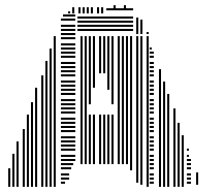

<svg xmlns="http://www.w3.org/2000/svg" viewBox="-20 -724 795 744"><path d="M20 0H12V-72H20ZM36 0H28V-128H36ZM52 0H44V-176H52ZM76 0H68V-224H76ZM92 0H84V-280H92ZM108 0H100V-328H108ZM124 0H116V-384H124ZM148 0H140V-432H148ZM164 0H156V-488H164ZM180 0H172V-536H180ZM196 0H188V-584H196ZM232 -12H216V-20H232ZM248 -28H216V-36H248ZM248 -44H216V-52H248ZM256 -68H216V-76H256ZM264 -84H216V-92H264ZM272 -100H216V-108H272ZM272 -116H216V-124H272ZM272 -140H216V-148H272ZM272 -156H216V-164H272ZM272 -172H216V-180H272ZM272 -188H216V-196H272ZM272 -212H216V-220H272ZM272 -228H216V-236H272ZM272 -244H216V-252H272ZM272 -260H216V-268H272ZM272 -284H216V-292H272ZM272 -300H216V-308H272ZM272 -316H216V-324H272ZM272 -332H216V-340H272ZM272 -356H216V-364H272ZM272 -372H216V-380H272ZM272 -388H216V-396H272ZM272 -404H216V-412H272ZM272 -428H216V-436H272ZM272 -444H216V-452H272ZM272 -460H216V-468H272ZM272 -476H216V-484H272ZM272 -500H216V-508H272ZM272 -516H216V-524H272ZM272 -532H216V-540H272ZM272 -548H216V-556H272ZM272 -572H216V-580H272ZM272 -588H216V-596H272ZM272 -604H216V-612H272ZM272 -620H216V-628H272ZM272 -644H216V-652H272ZM272 -660H224V-668H272ZM300 -88H292V-584H300ZM316 -88H308V-584H316ZM332 -88H324V-280H332ZM332 -320H324V-584H332ZM348 -88H340V-280H348ZM348 -384H340V-584H348ZM372 -88H364V-280H372ZM372 -440H364V-584H372ZM388 -88H380V-280H388ZM388 -440H380V-584H388ZM404 -88H396V-280H404ZM404 -376H396V-584H404ZM420 -88H412V-280H420ZM420 -320H412V-584H420ZM444 -88H436V-584H444ZM460 -88H452V-584H460ZM476 -88H468V-584H476ZM492 -64H484V-584H492ZM496 -604H280V-612H496ZM496 -620H280V-628H496ZM496 -636H280V-644H496ZM496 -652H280V-660H496ZM516 -16H508V-584H516ZM532 -8H524V-584H532ZM556 0H548V-584H556ZM576 -12H560V-20H576ZM576 -28H560V-36H576ZM576 -44H560V-52H576ZM576 -68H560V-76H576ZM576 -84H560V-92H576ZM576 -100H560V-108H576ZM576 -116H560V-124H576ZM576 -140H560V-148H576ZM576 -156H560V-164H576ZM576 -172H560V-180H576ZM576 -188H560V-196H576ZM576 -212H560V-220H576ZM576 -228H560V-236H576ZM576 -244H560V-252H576ZM576 -260H560V-268H576ZM576 -284H560V-292H576ZM576 -300H560V-308H576ZM576 -316H560V-324H576ZM576 -332H560V-340H576ZM576 -356H560V-364H576ZM576 -372H560V-380H576ZM576 -388H560V-396H576ZM576 -404H560V-412H576ZM576 -428H560V-436H576ZM576 -444H560V-452H576ZM576 -460H560V-468H576ZM576 -476H560V-484H576ZM576 -500H560V-508H576ZM576 -516H560V-524H576ZM568 -532H560V-540H568ZM516 -592H508V-656H516ZM532 -592H524V-648H532ZM556 -592H548V-600H556ZM604 0H596V-440H604ZM620 0H612V-408H620ZM636 0H628V-360H636ZM660 0H652V-304H660ZM676 0H668V-248H676ZM692 0H684V-200H692ZM720 -12H704V-20H720ZM720 -28H704V-36H720ZM720 -44H704V-52H720ZM720 -68H704V-76H720ZM720 -84H704V-92H720ZM720 -100H704V-108H720ZM712 -116H704V-124H712ZM712 -140H704V-148H712ZM748 -8H740V-56H748ZM604 -440H596V-456H604ZM252 -672H244V-680H252ZM268 -672H260V-688H268ZM292 -672H284V-688H292ZM308 -672H300V-688H308ZM324 -672H316V-688H324ZM340 -672H332V-688H340ZM364 -672H356V-688H364ZM380 -672H372V-688H380ZM496 -684H392V-692H496ZM268 -688H260V-696H268ZM292 -688H284V-696H292ZM308 -688H300V-696H308ZM324 -688H316V-696H324ZM340 -688H332V-696H340ZM364 -688H356V-696H364ZM380 -688H372V-696H380ZM428 -688H420V-704H428ZM468 -688H460V-704H468Z"/></svg>

Font: Rubik Lines
Style: Regular
Weight: 400
Designer: Hubert and Fischer, NaN
Foundry: Hubert and Fischer, NaN
Version: Version 2.201